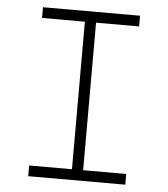

<svg xmlns="http://www.w3.org/2000/svg" viewBox="-51 -739 688 785"><g transform="rotate(5 293.0 -346.5)"><path d="M93.8 0H492.2V-43.9H315.4V-649.4H492.2V-693.4H93.8V-649.4H269.5V-43.9H93.8Z"/></g></svg>

Font: Cascadia Mono PL ExtraLight
Style: Regular
Weight: 200
Monospace: yes
Designer: Aaron Bell
Foundry: Saja Typeworks
Version: Version 2404.023